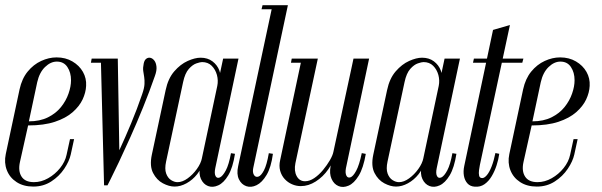

<svg xmlns="http://www.w3.org/2000/svg" viewBox="-33 -724 2352 750"><path d="M-10.5 -122 43.4 -374.8Q52.5 -416.8 75.1 -444.4Q97.8 -472.1 127.8 -485.9Q157.9 -499.8 188 -499.8Q223 -499.8 249.9 -484Q276.8 -468.2 291 -443.1Q305.2 -417.9 303.4 -388.6Q302.2 -362.4 289.7 -335.6Q277.1 -308.8 250.6 -285.6Q224.1 -262.4 181.3 -248.2Q138.5 -234 76.8 -234L45 -91.6Q37.1 -56.1 51.1 -34.3Q65 -12.5 99.6 -12.5Q128.1 -12.5 155.1 -27.8Q182 -43 201.6 -67.4Q221.2 -91.8 227 -119.1L240.4 -180.4H256.4L243.4 -120.6Q237.6 -94.2 217.9 -64.7Q198.1 -35.1 167.2 -15.2Q136.4 4.8 97.1 4.8Q58.6 4.8 31.8 -12.7Q5 -30.1 -6.3 -59.2Q-17.6 -88.4 -10.5 -122ZM79.8 -250Q122.9 -250 154.2 -265.6Q185.5 -281.1 205.2 -305.7Q224.9 -330.2 234.6 -358.2Q244.4 -386.1 244.4 -410.5Q244.4 -441 230.2 -462.2Q216.1 -483.4 189 -483.4Q164.8 -483.4 142.9 -462.2Q121 -441 112.4 -403Z M433.6 -105.1 427.1 -495H360.9L373.5 0H386.9ZM370.1 -479 367.5 -495H325.1L322.1 -479ZM386.9 0Q386.9 0 399.2 -24.5Q411.5 -49 431.6 -91.2Q451.6 -133.4 476.1 -187.9Q500.6 -242.4 525.6 -303.9Q550.6 -365.4 572 -427Q579.9 -448.5 578.2 -463.6Q576.6 -478.8 569.9 -487.4Q563.2 -496.1 554.7 -498.1Q546.1 -500.1 538.6 -494.7Q531 -489.2 528.4 -475.9Q524.8 -459.1 526.5 -447Q528.2 -434.9 530.2 -423.3Q532.1 -411.8 531.4 -395.9Q530.8 -380 522 -355.1Q502.4 -297.8 479.2 -242.2Q456.1 -186.8 435.4 -142.1Q414.8 -97.5 401.6 -70.9Q388.5 -44.2 388.5 -44.2Q388.5 -44.2 388.1 -37.8Q387.6 -31.2 387.7 -22.1Q387.8 -13 387.3 -6.5Q386.9 0 386.9 0Z M807.9 -67.2Q803.6 -46.2 809.1 -36.1Q814.6 -26 825.9 -30.9Q837.1 -35.9 849.2 -58.5Q861.2 -81.1 869.2 -125.6L884.9 -123.2Q876.5 -69.2 858.8 -39.4Q841 -9.6 819.4 0.1Q797.9 9.8 779.7 2.7Q761.5 -4.4 752 -24.8Q742.5 -45.1 749 -74.6L838.6 -495H898.6ZM815.8 -388.6Q820.1 -409.6 814.4 -431.1Q808.6 -452.5 794 -467Q779.4 -481.5 756.2 -481.5Q749.2 -481.5 734.4 -476.5Q719.5 -471.5 704.6 -454.8Q689.6 -438 682.2 -403L615.8 -92.9Q609.6 -64.1 616 -46.4Q622.4 -28.8 635.2 -20.6Q648.1 -12.4 660.5 -12.4Q679.5 -12.4 700 -27.2Q720.5 -42.1 736.1 -63.9Q751.8 -85.8 755.9 -106.5ZM760.5 -92Q754.6 -65.5 737 -43.4Q719.4 -21.2 695.8 -8.2Q672.2 4.8 649 4.8Q627.4 4.8 603.2 -8Q579.1 -20.8 565 -48.2Q550.9 -75.6 560 -119.2L614 -371.8Q623.6 -417.5 647.7 -445.3Q671.8 -473.1 700.2 -485.9Q728.6 -498.6 750.6 -498.6Q778 -498.6 796.9 -484.4Q815.8 -470.1 823.9 -448.5Q832 -426.9 827.2 -402.6Z M897.2 -74.6 1031.6 -703.8H1091.6L956.1 -67.2Q952.9 -50.9 958.9 -40.8Q964.9 -30.8 975.8 -33.9Q986.8 -37 998 -58.4Q1009.2 -79.8 1017.1 -125.6L1033.1 -123.2Q1026.1 -70.5 1008.4 -40.7Q990.6 -10.9 969.2 -0.6Q947.9 9.8 929 3.2Q910.1 -3.4 900.3 -23.6Q890.5 -43.9 897.2 -74.6ZM988.6 -687.8 992.6 -703.8H1041.6L1037.6 -687.8Z M1346.5 -451.2 1277.1 -124.9Q1269.9 -92 1249.4 -62.6Q1228.9 -33.2 1200.4 -15.1Q1171.9 3 1142.1 3Q1124.4 3 1107.8 -4.2Q1091.1 -11.4 1078.9 -24.8Q1066.6 -38.1 1061.4 -56.9Q1056.2 -75.8 1061.4 -98.6L1145.6 -495H1208.5L1120.9 -86.5Q1115 -56.6 1125.8 -36.3Q1136.6 -16 1158.6 -16Q1176.4 -16 1194.6 -28.3Q1212.8 -40.6 1228.6 -59.7Q1244.4 -78.8 1255.6 -98.1Q1266.9 -117.5 1269.5 -131.6L1340.9 -462.5ZM1408.8 -495 1318.2 -66.6Q1315 -48.4 1320 -38.1Q1325 -27.9 1335.6 -31.2Q1346.2 -34.6 1358.3 -56.8Q1370.4 -79 1380.2 -125.9L1395.9 -122.9Q1386.4 -67.5 1368.2 -37.7Q1350 -7.9 1328.6 1.2Q1307.1 10.4 1289.2 2.8Q1271.2 -4.8 1262.1 -25.3Q1252.9 -45.9 1258.4 -74.6L1347.8 -495ZM1155.6 -495 1152.6 -479H1103.6L1106.6 -495Z M1672.9 -67.2Q1668.6 -46.2 1674.1 -36.1Q1679.6 -26 1690.9 -30.9Q1702.1 -35.9 1714.2 -58.5Q1726.2 -81.1 1734.2 -125.6L1749.9 -123.2Q1741.5 -69.2 1723.8 -39.4Q1706 -9.6 1684.4 0.1Q1662.9 9.8 1644.7 2.7Q1626.5 -4.4 1617 -24.8Q1607.5 -45.1 1614 -74.6L1703.6 -495H1763.6ZM1680.8 -388.6Q1685.1 -409.6 1679.4 -431.1Q1673.6 -452.5 1659 -467Q1644.4 -481.5 1621.2 -481.5Q1614.2 -481.5 1599.4 -476.5Q1584.5 -471.5 1569.6 -454.8Q1554.6 -438 1547.2 -403L1480.8 -92.9Q1474.6 -64.1 1481 -46.4Q1487.4 -28.8 1500.2 -20.6Q1513.1 -12.4 1525.5 -12.4Q1544.5 -12.4 1565 -27.2Q1585.5 -42.1 1601.1 -63.9Q1616.8 -85.8 1620.9 -106.5ZM1625.5 -92Q1619.6 -65.5 1602 -43.4Q1584.4 -21.2 1560.8 -8.2Q1537.2 4.8 1514 4.8Q1492.4 4.8 1468.2 -8Q1444.1 -20.8 1430 -48.2Q1415.9 -75.6 1425 -119.2L1479 -371.8Q1488.6 -417.5 1512.7 -445.3Q1536.8 -473.1 1565.2 -485.9Q1593.6 -498.6 1615.6 -498.6Q1643 -498.6 1661.9 -484.4Q1680.8 -470.1 1688.9 -448.5Q1697 -426.9 1692.2 -402.6Z M1892.9 -607.1 1958.9 -626.2 1841.6 -80Q1840 -71.6 1838.2 -59.4Q1836.5 -47.1 1838.6 -37.8Q1840.6 -28.4 1851 -28.4Q1859.1 -28.4 1868.9 -39.9Q1878.6 -51.4 1887.3 -73.6Q1896 -95.8 1902.2 -126.2L1917.2 -123.2Q1914.4 -102 1906.9 -78.6Q1899.4 -55.2 1887.6 -35.5Q1875.9 -15.8 1859.4 -4.3Q1842.9 7.1 1821.4 5.2Q1803.5 4.1 1793 -7.5Q1782.5 -19.1 1779.2 -37.1Q1776 -55.1 1780.5 -75.8ZM1919.9 -479 1924.1 -495H2011.5L2007.2 -479ZM1814.6 -479 1818.2 -495H1876.1L1871.9 -479Z M1956.5 -122 2010.4 -374.8Q2019.5 -416.8 2042.1 -444.4Q2064.8 -472.1 2094.8 -485.9Q2124.9 -499.8 2155 -499.8Q2190 -499.8 2216.9 -484Q2243.8 -468.2 2258 -443.1Q2272.2 -417.9 2270.4 -388.6Q2269.2 -362.4 2256.7 -335.6Q2244.1 -308.8 2217.6 -285.6Q2191.1 -262.4 2148.3 -248.2Q2105.5 -234 2043.8 -234L2012 -91.6Q2004.1 -56.1 2018.1 -34.3Q2032 -12.5 2066.6 -12.5Q2095.1 -12.5 2122.1 -27.8Q2149 -43 2168.6 -67.4Q2188.2 -91.8 2194 -119.1L2207.4 -180.4H2223.4L2210.4 -120.6Q2204.6 -94.2 2184.9 -64.7Q2165.1 -35.1 2134.2 -15.2Q2103.4 4.8 2064.1 4.8Q2025.6 4.8 1998.8 -12.7Q1972 -30.1 1960.7 -59.2Q1949.4 -88.4 1956.5 -122ZM2046.8 -250Q2089.9 -250 2121.2 -265.6Q2152.5 -281.1 2172.2 -305.7Q2191.9 -330.2 2201.6 -358.2Q2211.4 -386.1 2211.4 -410.5Q2211.4 -441 2197.2 -462.2Q2183.1 -483.4 2156 -483.4Q2131.8 -483.4 2109.9 -462.2Q2088 -441 2079.4 -403Z"/></svg>

Font: Emberly Black
Style: Italic
Weight: 900
Italic angle: -12°
Designer: Rajesh Rajput
Foundry: Rajesh Rajput
Version: Version 1.000